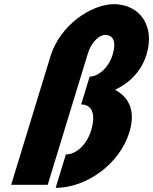

<svg xmlns="http://www.w3.org/2000/svg" viewBox="-20 -895 742 930"><path d="M249.5 15C395.3 15 558.5 -97 606.8 -255C637.7 -356 606.2 -423 537.5 -460C608.9 -494 665.3 -551 689.5 -630C731.7 -768 659.5 -872 534 -875C420.6 -875 270.1 -772 224.3 -622L174.8 -460L133.5 -325L34.1 0H211.1L405.6 -636C423.6 -695 463.7 -726 488.5 -726C530.8 -726 543.8 -690 525.5 -630C506.2 -567 456.6 -524 414.3 -524L373.1 -389C428.5 -389 444.2 -338 421.6 -264C400.2 -194 349.4 -147 299.1 -147Z"/></svg>

Font: Hussar
Style: BdSuprConOblThree
Weight: 700
Foundry: Cannot Into Space Fonts
Version: Version 2.00